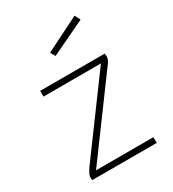

<svg xmlns="http://www.w3.org/2000/svg" viewBox="-178 -831 837 929"><g transform="rotate(-30 240.5 -366.0)"><path d="M59 -500H419Q424 -485 419 -470Q414 -455 401 -440L101 -32H421L422 0H62Q57 -18 65 -34.5Q73 -51 85 -67L380 -468H59ZM385 -732 401 -701 208 -609 193 -636Z"/></g></svg>

Font: Panefresco 1wt
Style: Regular
Weight: 250
Version: Version 1.000